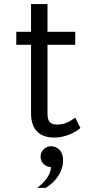

<svg xmlns="http://www.w3.org/2000/svg" viewBox="-20 -653 457 923"><path d="M225 50C197.5 50 175 72.5 175 100C175 127.5 197.5 150 225 150C225 190.8 186.7 230 158.3 250H200C218.3 239.2 283.3 194.2 283.3 116.7C283.3 74.2 257.5 50 225 50ZM129.2 -500H58.3V-437.5H129.2V-108.3C129.2 -21.7 178.3 8.3 241.7 8.3C296.7 8.3 344.2 -18.3 366.7 -37.5L341.7 -87.5C317.5 -70.8 293.3 -54.2 254.2 -54.2C217.5 -54.2 208.3 -73.3 208.3 -108.3V-437.5H341.7V-500H208.3V-633.3H129.2Z"/></svg>

Font: BoonHome
Style: Book
Weight: 400
Designer: Sungsit Sawaiwan
Foundry: Sungsit Sawaiwan
Version: Version 0.2